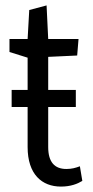

<svg xmlns="http://www.w3.org/2000/svg" viewBox="-20 -679 343 709"><path d="M205 10C241 10 266 0 284 -11L275 -65C259 -59 245 -55 225 -55C182 -55 158 -80 158 -136V-284H260V-347H158V-469L265 -474L270 -535H158L152 -659L88 -642L82 -535H15V-487L82 -466V-347H23V-284H82V-136C82 -35 135 10 205 10Z"/></svg>

Font: Frost Regular
Style: Regular
Weight: 400
Designer: Lee Frost
Foundry: Lee Frost for Ice Communication Norge AS
Version: Version 2.011;hotconv 1.0.107;makeotfexe 2.5.65593